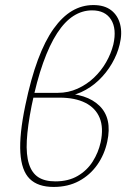

<svg xmlns="http://www.w3.org/2000/svg" viewBox="-20 -732 499 759"><path d="M192 7Q130 7 97.5 -25Q65 -57 60.5 -128.5Q56 -200 80 -315Q102 -421 130 -496Q158 -571 192 -618.5Q226 -666 265 -689Q304 -712 349 -712Q393 -712 419.5 -691.5Q446 -671 455 -635.5Q464 -600 453 -556Q444 -518 422.5 -481Q401 -444 370 -414.5Q339 -385 300.5 -367.5Q262 -350 219 -350L221 -363Q323 -363 373.5 -313.5Q424 -264 404 -172Q393 -121 364.5 -80.5Q336 -40 292.5 -16.5Q249 7 192 7ZM199 -15Q250 -15 287 -36.5Q324 -58 346.5 -93.5Q369 -129 378 -170Q390 -227 374 -266Q358 -305 317.5 -325.5Q277 -346 215 -346H106L110 -365H209Q250 -365 286.5 -381.5Q323 -398 351.5 -425Q380 -452 399.5 -486Q419 -520 428 -556Q442 -618 419 -654.5Q396 -691 344 -691Q305 -691 270.5 -669Q236 -647 206 -601Q176 -555 150.5 -483.5Q125 -412 105 -314Q89 -233 86 -176.5Q83 -120 94.5 -84Q106 -48 131.5 -31.5Q157 -15 199 -15Z"/></svg>

Font: Ysabeau Infant Thin
Style: Italic
Weight: 250
Italic angle: -12°
Designer: Christian Thalmann (Catharsis Fonts)
Version: Version 2.001;gftools[0.9.30]; featfreeze: ss01,ss02,lnum